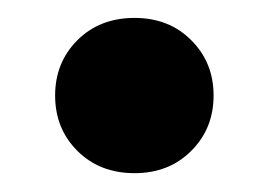

<svg xmlns="http://www.w3.org/2000/svg" viewBox="-20 -178 292 209"><path d="M126.5 -158.5Q164 -158.5 188.2 -134.2Q212.5 -110 212.5 -74Q212.5 -38 188.2 -13.8Q164 10.5 126.5 10.5Q88.5 10.5 64.2 -13.8Q40 -38 40 -74Q40 -110 64.2 -134.2Q88.5 -158.5 126.5 -158.5Z"/></svg>

Font: Newsreader Display SemiBold
Style: Regular
Weight: 600
Designer: Hugues Gentile
Foundry: Production Type
Version: Version 1.001